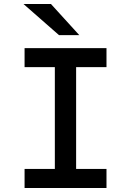

<svg xmlns="http://www.w3.org/2000/svg" viewBox="-20 -941 656 961"><path d="M254.5 0V-700H361V0ZM103 0V-95.5H513V0ZM103 -605V-700H513V-605ZM275.5 -765 97.5 -921H235L377 -765Z"/></svg>

Font: Overpass Mono Light SemiBold
Style: Regular
Weight: 600
Monospace: yes
Version: Version 4.000